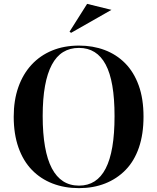

<svg xmlns="http://www.w3.org/2000/svg" viewBox="-20 -959 814 994"><path d="M389 -723Q461 -723 522 -700Q583 -677 628 -631.5Q673 -586 698 -517Q723 -448 723 -355Q723 -264 699 -194.5Q675 -125 630 -79Q585 -33 524 -9Q463 15 389 15Q314 15 252 -9Q190 -33 145 -79.5Q100 -126 75.5 -195.5Q51 -265 51 -355Q51 -440 75 -508Q99 -576 143.5 -624Q188 -672 250 -697.5Q312 -723 389 -723ZM389 -711Q342 -711 307 -689.5Q272 -668 248.5 -624Q225 -580 213 -514Q201 -448 201 -358Q201 -268 213 -200Q225 -132 248.5 -87.5Q272 -43 307 -20.5Q342 2 389 2Q435 2 469.5 -20Q504 -42 527 -86.5Q550 -131 561.5 -198.5Q573 -266 573 -358Q573 -449 561.5 -515.5Q550 -582 527 -625Q504 -668 469.5 -689.5Q435 -711 389 -711ZM348 -789 340 -795 431 -939 557 -908Z"/></svg>

Font: Kalnia Thin Medium
Style: Regular
Weight: 500
Version: Version 1.105